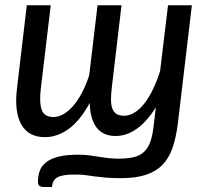

<svg xmlns="http://www.w3.org/2000/svg" viewBox="-20 -528 809 749"><path d="M728.5 -507.5 673.5 -44Q666.5 10 652.8 49.5Q639 89 613.8 115Q588.5 141 549 154Q509.5 167 452 167Q418 167 394.5 165Q371 163 352 160.5Q333 158 316.2 155.5Q299.5 153 279.5 153Q251.5 152.5 233.8 155Q216 157.5 205 163.2Q194 169 189 178.5Q184 188 182.5 201.5H151.5Q143.5 201.5 138.8 199.8Q134 198 131.8 195Q129.5 192 128.8 188.2Q128 184.5 128 181Q128 159.5 134.5 140Q141 120.5 159 105.8Q177 91 208.8 83Q240.5 75 291.5 75.5Q312.5 76 329.5 78.2Q346.5 80.5 363 83.2Q379.5 86 397.5 88.2Q415.5 90.5 438.5 91Q474 91 498.5 85.8Q523 80.5 539.2 66.8Q555.5 53 564.8 29.5Q574 6 578.5 -30L588 -109.5Q553.5 -54 513.8 -25.8Q474 2.5 431.5 2.5Q381.5 2.5 356.5 -30.8Q331.5 -64 330 -126.5Q293 -58 248.5 -25.5Q204 7 155.5 7Q90.5 7 62.8 -43Q35 -93 46.5 -185L84.5 -507.5H178L139.5 -185Q132.5 -127 142.8 -99.2Q153 -71.5 189 -71.5Q207.5 -71.5 226.8 -82.2Q246 -93 264.2 -113.5Q282.5 -134 298.8 -164.5Q315 -195 328 -234L360.5 -507.5H454L416.5 -189.5Q413 -161 413 -139.8Q413 -118.5 418.2 -104.5Q423.5 -90.5 434.5 -83.5Q445.5 -76.5 463.5 -76.5Q484.5 -76.5 504.2 -88.5Q524 -100.5 542 -123Q560 -145.5 575.8 -177.8Q591.5 -210 604.5 -250.5L635.5 -507.5Z"/></svg>

Font: Lato Medium
Style: Italic
Weight: 500
Italic angle: -7°
Designer: Lukasz Dziedzic
Foundry: tyPoland Lukasz Dziedzic
Version: Version 2.006; 2014-01-15